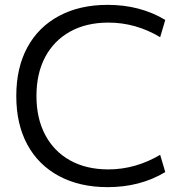

<svg xmlns="http://www.w3.org/2000/svg" viewBox="-20 -760 756 790"><path d="M423 10Q308 10 223 -35.5Q138 -81 92.5 -165Q47 -249 47 -365Q47 -481 92.5 -565Q138 -649 223 -694.5Q308 -740 423 -740Q557 -740 660 -678L639 -607Q539 -667 426 -667Q335 -667 268.5 -630Q202 -593 166 -525.5Q130 -458 130 -365Q130 -273 166 -205Q202 -137 268.5 -100Q335 -63 426 -63Q537 -63 639 -123L660 -52Q557 10 423 10Z"/></svg>

Font: M PLUS 1
Style: Regular
Weight: 400
Designer: Coji Morishita
Foundry: UNDERFOREST DESIGN
Version: Version 1.001